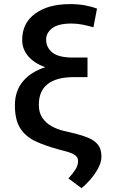

<svg xmlns="http://www.w3.org/2000/svg" viewBox="-20 -742 578 954"><path d="M462 -699.2 444.2 -606.5Q413 -615.1 388.3 -620Q363.6 -625 334.5 -625Q269.2 -625 239.2 -601.7Q209.2 -578.5 209.2 -545.8Q209.2 -506 240.2 -481Q271.3 -456 343 -456H414.8V-358.7H345.2Q261.4 -358.7 217.2 -324.6Q172.9 -290.5 172.9 -220.9Q172.9 -182.5 190.3 -156.8Q207.7 -131 236 -115.2Q264.2 -99.4 296.9 -91.6L348.7 -79.5Q390.6 -69.2 421 -56.3Q451.3 -43.3 467.9 -21.5Q484.4 0.4 484 37.3Q483.7 64.6 467.7 94.3Q451.7 123.9 429 150Q406.2 176.1 384.9 192.8L320 144.5Q343.4 118.6 355.6 99.1Q367.9 79.5 367.9 57.5Q367.9 40.1 353 29.1Q338.1 18.1 303.3 8.9L274.5 1.4Q207 -16.7 157.5 -39.6Q108 -62.5 81 -104Q54 -145.6 54 -218.8Q54 -290.1 94.1 -337.9Q134.2 -385.7 204.9 -408Q150.9 -427.2 120.6 -462.2Q90.2 -497.2 90.2 -543.7Q90.2 -627.1 154.8 -674.4Q219.5 -721.6 327.4 -721.6Q368.3 -721.6 401.6 -715.6Q435 -709.5 462 -699.2Z"/></svg>

Font: Interface Medium
Style: Regular
Weight: 500
Designer: Rasmus Andersson
Foundry: rsms
Version: Version 1.8